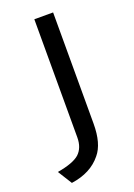

<svg xmlns="http://www.w3.org/2000/svg" viewBox="-188 -566 582 835"><g transform="rotate(-20 103.5 -148.5)"><path d="M-5.9 213.9Q-16.6 197.3 -46.9 148.4Q27.3 135.7 55.7 110.4Q84 84 84 36.1Q84 -146.5 84 -510.7Q105.5 -510.7 170.9 -510.7Q170.9 -381.8 170.9 3.9Q170.9 96.7 132.8 141.6Q85 201.2 -5.9 213.9Z"/></g></svg>

Font: Overpass
Style: Regular
Weight: 400
Designer: Delve Withrington, Thomas Jockin
Version: Version 3.000;DELV;Overpass; ttfautohint (v1.5)